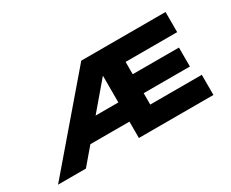

<svg xmlns="http://www.w3.org/2000/svg" viewBox="-103 -1052 1691 1403"><g transform="rotate(-30 742.5 -350.0)"><path d="M54 0 654 -700H1365V-530H930V-426H1320V-266H930V-170H1365V0H736V-138H391L519 -300H736V-572L765 -560L289 0Z"/></g></svg>

Font: Lexend Tera ExtraBold
Style: Regular
Weight: 800
Designer: Bonnie Shaver-Troup, Thomas Jockin
Foundry: Lexend
Version: Version 1.007